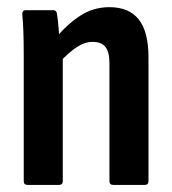

<svg xmlns="http://www.w3.org/2000/svg" viewBox="-20 -521 485 541"><path d="M298.8 0Q288.4 0 288.4 -10.9V-342.9Q288.4 -374.7 277 -388.8Q265.7 -403 241 -403Q218.7 -403 196.5 -388.3Q174.3 -373.6 146.9 -344.7L136.2 -412.9Q169.4 -453 206.3 -476.9Q243.2 -500.8 288.5 -500.8Q343.4 -500.8 370.9 -466.3Q398.4 -431.8 398.4 -358.9V-10.9Q398.4 0 388 0ZM57.3 0Q46.9 0 46.9 -10.9V-367Q46.9 -402 45.9 -430.8Q44.9 -459.5 42.9 -478.8Q41.9 -492.3 52.3 -492.3H130.2Q139.2 -492.3 140.6 -481.8Q143.2 -465.8 145.4 -438.7Q147.6 -411.6 148.6 -393.6L156.9 -366.2V-10.9Q156.9 0 146.5 0Z"/></svg>

Font: Sofia Sans Condensed
Style: Regular
Weight: 400
Designer: Botio Nikoltchev, Ani Petrova
Foundry: lettersoup
Version: Version 4.100